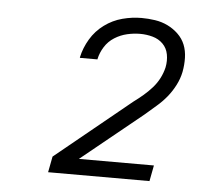

<svg xmlns="http://www.w3.org/2000/svg" viewBox="-41 -826 633 566"><g transform="rotate(5 275.0 -542.5)"><path d="M421 -304H121L130 -351L353 -533Q368 -544 381.5 -555.5Q395 -567 407 -580.5Q419 -594 427 -609.5Q435 -625 439 -642Q443 -662 439.5 -680.5Q436 -699 423.5 -711.5Q411 -724 393 -729Q375 -734 356 -734Q337 -734 317.5 -729.5Q298 -725 280.5 -714Q263 -703 252 -685.5Q241 -668 237 -649V-648H185V-650Q191 -678 206.5 -704Q222 -730 246.5 -748Q271 -766 299.5 -773.5Q328 -781 356 -781Q376 -781 396 -778Q416 -775 433.5 -766.5Q451 -758 465 -744.5Q479 -731 486 -713.5Q493 -696 493.5 -675Q494 -654 490 -633Q486 -613 476 -593.5Q466 -574 452.5 -557.5Q439 -541 422 -526.5Q405 -512 389 -498L208 -351H430Z"/></g></svg>

Font: Lode Dark
Style: Italic
Weight: 400
Italic angle: -11°
Monospace: yes
Designer: Belleve Invis
Foundry: Belleve Invis
Version: Version 29.2.0; ttfautohint (v1.8.3)